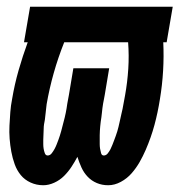

<svg xmlns="http://www.w3.org/2000/svg" viewBox="-20 -540 540 568"><path d="M108 8Q88 8 70.5 0Q53 -8 41.5 -22Q30 -36 23.5 -54Q17 -72 13.5 -91Q10 -110 8.5 -129.5Q7 -149 8 -168.5Q9 -188 10.5 -208Q12 -228 16 -248Q23 -290 35 -332Q47 -374 62 -415H51L69 -520H491L473 -415H463Q465 -373 462.5 -330.5Q460 -288 453 -246Q450 -227 446 -208Q442 -189 437 -170.5Q432 -152 425.5 -133.5Q419 -115 411 -96.5Q403 -78 393 -60.5Q383 -43 369.5 -27.5Q356 -12 337.5 -2Q319 8 300 8Q282 8 266.5 1.5Q251 -5 239.5 -17Q228 -29 221 -44.5Q214 -60 209 -76Q201 -61 191.5 -46.5Q182 -32 169.5 -19.5Q157 -7 140.5 0.5Q124 8 108 8ZM121 -80Q128 -80 133 -86.5Q138 -93 141.5 -99.5Q145 -106 147.5 -112.5Q150 -119 152.5 -125.5Q155 -132 157 -138.5Q159 -145 161 -152Q163 -159 164.5 -165.5Q166 -172 168 -179Q170 -186 171.5 -192.5Q173 -199 174.5 -206Q176 -213 177 -219.5Q178 -226 179 -233Q180 -240 181.5 -246.5Q183 -253 184 -260L197 -338H303L290 -260Q289 -253 287.5 -246.5Q286 -240 285 -233.5Q284 -227 283 -220Q282 -213 281.5 -206.5Q281 -200 280 -193.5Q279 -187 278 -180Q277 -173 276.5 -166.5Q276 -160 275.5 -153.5Q275 -147 275 -140Q275 -133 275 -126.5Q275 -120 275 -113.5Q275 -107 276 -100.5Q277 -94 279 -87Q281 -80 287 -80Q294 -80 299 -86.5Q304 -93 307 -99Q310 -105 312.5 -111.5Q315 -118 317.5 -124.5Q320 -131 322.5 -138Q325 -145 327 -151.5Q329 -158 330.5 -164.5Q332 -171 333.5 -177.5Q335 -184 336.5 -191Q338 -198 339.5 -204.5Q341 -211 342.5 -217.5Q344 -224 345 -231Q346 -238 347.5 -244.5Q349 -251 350 -258Q357 -297 359.5 -336.5Q362 -376 359 -415H170Q152 -370 139 -324Q126 -278 118 -232Q117 -226 116.5 -219Q116 -212 115 -205.5Q114 -199 113.5 -192.5Q113 -186 111.5 -179Q110 -172 109.5 -165.5Q109 -159 109 -152.5Q109 -146 108.5 -139.5Q108 -133 108 -126.5Q108 -120 108 -113.5Q108 -107 109 -100.5Q110 -94 112.5 -87Q115 -80 121 -80Z"/></svg>

Font: Iosevka Extrabold Oblique
Style: Regular
Weight: 800
Italic angle: -9°
Monospace: yes
Designer: Belleve Invis
Foundry: Belleve Invis
Version: Version 32.5.0; ttfautohint (v1.8.4)